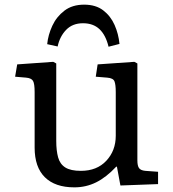

<svg xmlns="http://www.w3.org/2000/svg" viewBox="-20 -792 743 826"><path d="M300 14Q217 14 173 -29.5Q129 -73 129 -157V-396Q129 -432 122 -444Q115 -456 92 -458L45 -462L54 -515L209 -526L222 -519V-186Q222 -144 230 -115Q238 -86 261 -71.5Q284 -57 328 -57Q397 -57 437.5 -100.5Q478 -144 478 -208V-396Q478 -428 472.5 -442Q467 -456 441 -458L392 -462L400 -515L558 -526L571 -519V-102Q571 -79 578 -69Q585 -59 605 -57L660 -53V0L498 6L483 -75H480Q437 -29 393.5 -7.5Q350 14 300 14ZM342 -772Q392 -772 424 -747.5Q456 -723 473 -684.5Q490 -646 494 -603L447 -591Q435 -641 408 -666.5Q381 -692 337 -692Q292 -692 264.5 -663.5Q237 -635 228 -592L183 -602Q187 -642 205 -681Q223 -720 257 -746Q291 -772 342 -772Z"/></svg>

Font: Literata 7pt
Style: Regular
Weight: 400
Designer: Latin by Veronika Burian and Jose Scaglione. Greek by Irene Vlachou. Cyrillic by Vera Evstafieva.
Foundry: TypeTogether
Version: Version 3.002